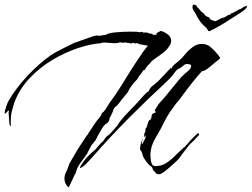

<svg xmlns="http://www.w3.org/2000/svg" viewBox="-47 -745 1090 831"><path d="M249 66Q242 60 237 50Q232 40 232 27Q232 19 235 9Q238 1 242 -6.5Q246 -14 248 -23Q250 -26 252 -34Q257 -43 262 -52Q267 -61 272 -69Q285 -92 299 -113.5Q313 -135 327 -156Q329 -158 333 -163.5Q337 -169 336 -169Q344 -180 351 -191.5Q358 -203 366 -214Q372 -223 381.5 -233.5Q391 -244 394 -256L396 -257Q402 -260 411 -274Q420 -288 424 -295Q454 -336 474 -368Q494 -400 516 -435.5Q538 -471 572 -520Q575 -525 581 -532Q587 -539 593 -547L584 -549L560 -553Q554 -554 546 -559Q541 -556 538 -557Q534 -557 528 -561L525 -557H523Q521 -557 512.5 -558.5Q504 -560 495.5 -561Q487 -562 485 -559Q482 -561 478 -561Q474 -561 471 -562Q466 -558 451 -558Q440 -558 426.5 -559.5Q413 -561 403 -561Q393 -561 390 -558Q345 -555 289.5 -536.5Q234 -518 179.5 -485.5Q125 -453 81 -406.5Q37 -360 15 -301Q11 -287 4.5 -264.5Q-2 -242 0 -201Q0 -200 -2 -199.5Q-4 -199 -6 -209.5Q-8 -220 -9 -250Q-10 -251 -10 -253Q-10 -257 -8.5 -261Q-7 -265 -11 -266L-26 -252Q-28 -257 -25 -268Q-22 -279 -17.5 -291.5Q-13 -304 -9 -310Q23 -365 73.5 -418.5Q124 -472 173 -506Q188 -516 203 -523.5Q218 -531 233 -539Q235 -540 244 -544.5Q253 -549 262.5 -553.5Q272 -558 273 -559Q283 -562 306 -570.5Q329 -579 351.5 -586.5Q374 -594 383 -590L413 -595Q421 -602 453.5 -605Q486 -608 516 -608Q531 -608 543 -607.5Q555 -607 559 -605L560 -606Q562 -607 566 -607Q570 -607 576 -603Q581 -606 588 -604Q591 -604 594 -602.5Q597 -601 600 -600H603Q608 -600 612 -597.5Q616 -595 619 -593Q624 -596 626 -595Q628 -595 629 -594Q632 -598 630.5 -598.5Q629 -599 633 -603L648 -611Q659 -610 676.5 -598Q694 -586 694 -568Q694 -561 691 -555Q680 -533 661.5 -518.5Q643 -504 625.5 -492.5Q608 -481 599 -467Q593 -463 588 -456Q583 -449 579 -442L578 -441H573Q570 -434 565 -428Q560 -422 555 -416L546 -401L530 -384L516 -364Q512 -359 509.5 -352.5Q507 -346 502 -341Q493 -330 484 -319Q475 -308 467 -297Q460 -288 452.5 -282.5Q445 -277 442 -264Q441 -261 435 -248Q429 -235 427 -235Q427 -218 415 -211Q403 -204 395 -190L376 -157L368 -140L348 -115L330 -80Q318 -62 302 -41Q286 -20 281 3H282Q280 4 275 14Q270 24 264.5 36.5Q259 49 254.5 58Q250 67 249 66ZM644 9Q631 10 624 0.5Q617 -9 615 -9Q614 -20 606.5 -25Q599 -30 593 -37Q590 -40 587.5 -44Q585 -48 582 -52Q572 -65 569.5 -77.5Q567 -90 559 -97V-99Q559 -101 559.5 -107Q560 -113 563 -125Q564 -129 567 -136.5Q570 -144 570 -147H571Q571 -144 568 -132.5Q565 -121 568 -121Q568 -122 572.5 -129Q577 -136 581 -144.5Q585 -153 584 -157Q584 -157 583.5 -157Q583 -157 583 -158H581Q581 -157 581.5 -154.5Q582 -152 580 -151Q577 -154 577 -157V-160Q577 -166 579.5 -170.5Q582 -175 583 -180L582 -187Q588 -192 590.5 -203.5Q593 -215 597 -222Q599 -225 602.5 -226.5Q606 -228 607 -232Q609 -237 609 -242.5Q609 -248 613 -252Q616 -255 622 -256Q628 -257 626 -264L623 -263V-268Q631 -280 633.5 -285Q636 -290 639.5 -294.5Q643 -299 652 -309L665 -323L696 -361Q710 -378 724.5 -396Q739 -414 755 -428Q760 -431 771 -441.5Q782 -452 780 -464Q780 -464 774.5 -466Q769 -468 762 -468Q759 -468 753 -466Q746 -461 739.5 -455.5Q733 -450 733 -450Q721 -447 714 -437.5Q707 -428 700 -419Q693 -410 682.5 -400Q672 -390 664 -382Q591 -315 510.5 -234Q430 -153 352 -64Q325 -33 312 -24Q299 -15 299 -19Q299 -25 316.5 -48.5Q334 -72 365 -97L389 -125Q400 -133 406 -143.5Q412 -154 425 -162Q433 -170 440.5 -178Q448 -186 455 -195Q460 -200 464 -207Q468 -214 472 -219Q493 -245 516.5 -268.5Q540 -292 562 -317Q563 -319 570.5 -327Q578 -335 586.5 -343Q595 -351 597 -350Q600 -364 617 -376.5Q634 -389 643 -399L691 -450H693L697 -449L696 -450Q701 -461 713.5 -470.5Q726 -480 734 -488Q742 -495 755 -511Q768 -527 786.5 -541Q805 -555 827 -555Q841 -555 855 -548Q859 -546 868.5 -537.5Q878 -529 887.5 -518.5Q897 -508 902.5 -500Q908 -492 903 -490Q899 -487 896 -484Q893 -481 889 -479Q884 -475 872 -464.5Q860 -454 848 -445.5Q836 -437 829 -438Q824 -434 811 -419Q798 -404 782 -383.5Q766 -363 751 -343Q736 -323 726 -309Q721 -305 709.5 -289.5Q698 -274 687 -257.5Q676 -241 673 -235Q647 -182 626.5 -148.5Q606 -115 604 -79Q604 -72 604.5 -64.5Q605 -57 606 -49Q609 -35 613.5 -30.5Q618 -26 625 -26Q651 -26 670.5 -38Q690 -50 709 -69Q715 -75 721 -81Q727 -87 733 -92L744 -102Q747 -107 750 -107Q751 -107 754 -110.5Q757 -114 757 -115Q762 -119 772 -131Q782 -143 784 -144Q788 -149 795 -155.5Q802 -162 809 -168Q811 -170 813 -167Q815 -164 815 -162Q815 -161 806 -152Q797 -143 795 -140Q797 -141 790 -135Q783 -129 774.5 -120Q766 -111 761 -103Q760 -102 753 -93Q746 -84 739 -74.5Q732 -65 730 -62Q726 -56 714 -45Q702 -34 688 -21.5Q674 -9 661.5 0Q649 9 644 9ZM860 -610 854 -611 851 -618H850L846 -625Q830 -637 819 -652.5Q808 -668 799 -687Q795 -693 791.5 -698.5Q788 -704 786 -711Q786 -720 787.5 -722Q789 -724 789 -724Q790 -724 790 -724.5Q790 -725 792 -725Q794 -724 796.5 -724Q799 -724 801 -722Q804 -721 806 -716Q808 -711 812 -710Q812 -710 812.5 -710Q813 -710 812 -709Q815 -706 821 -698.5Q827 -691 831 -691Q831 -691 830.5 -690Q830 -689 831 -689V-688Q836 -688 837.5 -683.5Q839 -679 843 -677Q846 -674 849.5 -673Q853 -672 857 -670Q859 -669 860 -666Q861 -663 864 -661L870 -658Q872 -658 872 -657L886 -653Q891 -656 897 -659Q903 -662 905 -663Q912 -667 917 -668Q922 -669 927 -671Q934 -675 938.5 -678.5Q943 -682 950 -682Q952 -682 952 -687Q956 -686 969 -693.5Q982 -701 986 -703Q986 -704 987 -704Q992 -704 999.5 -709.5Q1007 -715 1011 -717Q1014 -718 1016.5 -718Q1019 -718 1020 -719Q1021 -720 1023 -720V-719Q1023 -718 1021.5 -714.5Q1020 -711 1014 -705Q1007 -698 998 -692.5Q989 -687 980 -681Q954 -664 928.5 -648Q903 -632 876 -618Q872 -617 868.5 -614.5Q865 -612 860 -610Z"/></svg>

Font: Cherish
Style: Regular
Weight: 400
Designer: Robert E. Leuschke
Foundry: Robert E. Leuschke
Version: Version 1.005